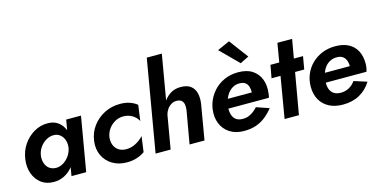

<svg xmlns="http://www.w3.org/2000/svg" viewBox="-76 -1174 3109 1577"><g transform="rotate(-15 1478.0 -385.0)"><path d="M452 -460 374 0H499L578 -460ZM43 -230Q34 -165 54 -110.5Q74 -56 117 -23.5Q160 9 223 9Q269 9 308 -9.5Q347 -28 376.5 -61Q406 -94 425.5 -137.5Q445 -181 451 -230Q457 -277 451 -320Q445 -363 426 -396.5Q407 -430 375 -450Q343 -470 296 -470Q234 -471 179.5 -439Q125 -407 88.5 -353Q52 -299 43 -230ZM175 -230Q181 -267 202.5 -297.5Q224 -328 255.5 -346Q287 -364 322 -363Q346 -362 364 -351Q382 -340 394 -321.5Q406 -303 410.5 -280Q415 -257 411 -230Q406 -203 392.5 -179Q379 -155 359.5 -136.5Q340 -118 317 -108Q294 -98 270 -98Q235 -99 212 -117Q189 -135 179.5 -165.5Q170 -196 175 -230Z M758 -230Q764 -267 785.5 -297Q807 -327 839.5 -345.5Q872 -364 911 -364Q952 -364 985.5 -344.5Q1019 -325 1037 -291L1055 -424Q1028 -446 992 -458Q956 -470 912 -470Q839 -470 778 -439Q717 -408 677 -354Q637 -300 628 -230Q619 -163 644.5 -108.5Q670 -54 722.5 -22.5Q775 9 845 9Q891 9 929.5 -3.5Q968 -16 997 -37L1015 -169Q989 -139 948.5 -117.5Q908 -96 863 -97Q826 -98 800.5 -116Q775 -134 764 -164Q753 -194 758 -230Z M1351 -780H1223L1089 0H1217ZM1427 -280 1378 0H1505L1556 -299Q1563 -349 1553 -389Q1543 -429 1512.5 -452Q1482 -475 1428 -475Q1374 -475 1334.5 -447.5Q1295 -420 1271 -376Q1247 -332 1238 -281H1265Q1271 -306 1285.5 -327.5Q1300 -349 1322 -362Q1344 -375 1372 -374Q1398 -372 1411 -359Q1424 -346 1427 -325.5Q1430 -305 1427 -280Z M1705 -202H2107Q2110 -212 2111 -220.5Q2112 -229 2113 -236Q2122 -304 2102 -356.5Q2082 -409 2035.5 -439.5Q1989 -470 1916 -470Q1850 -470 1796 -445.5Q1742 -421 1704 -378Q1666 -335 1647 -279Q1643 -267 1640.5 -255Q1638 -243 1636 -230Q1627 -165 1648.5 -110.5Q1670 -56 1719.5 -23.5Q1769 9 1841 9Q1900 9 1945 -7Q1990 -23 2026 -52Q2062 -81 2091 -118L1983 -155Q1967 -137 1947 -121.5Q1927 -106 1903.5 -97.5Q1880 -89 1851 -90Q1815 -91 1794 -109.5Q1773 -128 1766 -160Q1759 -192 1764 -230L1771 -256Q1779 -290 1797 -318Q1815 -346 1843 -363Q1871 -380 1906 -379Q1936 -378 1953 -365Q1970 -352 1976.5 -330Q1983 -308 1983 -281H1717ZM1805 -688 1957 -536 2031 -573 1910 -735Z M2189 -460 2169 -351H2447L2466 -460ZM2291 -620 2186 0H2308L2416 -620Z M2681 10Q2764 10 2825 -24.5Q2886 -59 2923 -120L2813 -155Q2792 -125 2760.5 -107Q2729 -89 2689 -89Q2653 -89 2630 -104.5Q2607 -120 2597 -149Q2587 -178 2591 -216Q2594 -252 2604.5 -282Q2615 -312 2633 -333.5Q2651 -355 2675.5 -367Q2700 -379 2730 -379Q2760 -379 2778.5 -367Q2797 -355 2806.5 -333Q2816 -311 2816 -280Q2816 -269 2812 -257Q2808 -245 2803 -235L2837 -281H2530V-201H2936Q2941 -214 2944 -232.5Q2947 -251 2947 -267Q2947 -332 2923 -377Q2899 -422 2853.5 -446Q2808 -470 2741 -470Q2680 -470 2629 -449Q2578 -428 2540.5 -391Q2503 -354 2482.5 -305Q2462 -256 2462 -200Q2462 -134 2489.5 -87Q2517 -40 2566 -15Q2615 10 2681 10Z"/></g></svg>

Font: Jost SemiBold
Style: Italic
Weight: 600
Italic angle: -5°
Version: Version 3.710